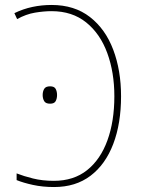

<svg xmlns="http://www.w3.org/2000/svg" viewBox="-20 -744 570 774"><path d="M198 10Q152 10 113 1.5Q74 -7 47 -18V-45Q75 -34 113 -24.5Q151 -15 197 -15Q277 -15 331 -58Q385 -101 413 -178Q441 -255 441 -356Q441 -452 412.5 -530Q384 -608 327.5 -653.5Q271 -699 188 -699Q157 -699 121 -693Q85 -687 49 -667L38 -691Q73 -708 110.5 -716Q148 -724 188 -724Q280 -724 342.5 -675.5Q405 -627 436.5 -543.5Q468 -460 468 -356Q468 -246 436.5 -163.5Q405 -81 345 -35.5Q285 10 198 10ZM182 -326Q164 -326 158 -336.5Q152 -347 152 -361Q152 -375 158 -385.5Q164 -396 182 -396Q199 -396 204.5 -385.5Q210 -375 210 -361Q210 -347 204.5 -336.5Q199 -326 182 -326Z"/></svg>

Font: Noto Sans Mono Condensed Thin
Style: Regular
Weight: 100
Width: 3
Designer: Monotype Design Team
Foundry: Monotype Imaging Inc.
Version: Version 2.014; ttfautohint (v1.8.4.7-5d5b)